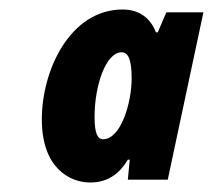

<svg xmlns="http://www.w3.org/2000/svg" viewBox="-20 -740 448 404"><path d="M170 -356C209 -356 233 -377 249 -404H253L249 -362H333L408 -714H330L312 -672H308C297 -701 274 -720 238 -720C128 -720 68 -593 68 -489C68 -386 127 -356 170 -356ZM197 -447C185 -447 179 -460 179 -494C179 -561 203 -630 236 -630C250 -630 257 -614 257 -575C257 -523 234 -447 197 -447Z"/></svg>

Font: Noto Sans UI Condensed Black
Style: Italic
Weight: 900
Width: 3
Italic angle: -192°
Designer: Monotype Design Team
Foundry: Monotype Imaging Inc.
Version: Version 1.901